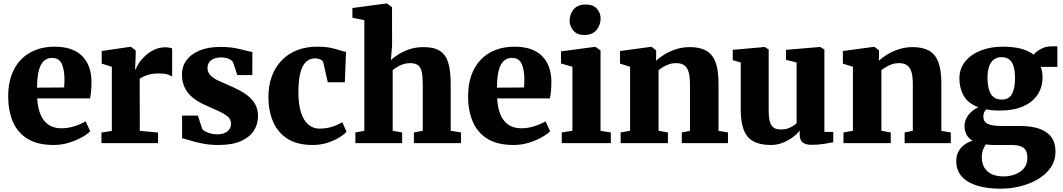

<svg xmlns="http://www.w3.org/2000/svg" viewBox="-20 -840 6241 1127"><path d="M295 11Q200 11 141.2 -25.5Q82.5 -62 55.2 -126.5Q28 -191 28 -275Q28 -344.5 47.5 -398.5Q67 -452.5 102.8 -489.8Q138.5 -527 188.8 -546.5Q239 -566 300.5 -566Q406 -566 460.5 -512.8Q515 -459.5 517 -364.5Q517 -330.5 514.8 -305.8Q512.5 -281 508.5 -262.5H198.5Q201 -219 211.2 -186.2Q221.5 -153.5 239.5 -131.2Q257.5 -109 283 -98Q308.5 -87 341.5 -87Q380.5 -87 420.5 -100.2Q460.5 -113.5 482.5 -128L509.5 -70Q494.5 -53.5 461.8 -34.8Q429 -16 385.5 -2.5Q342 11 295 11ZM197.5 -325.5 356.5 -326.5Q357 -337.5 357.8 -348.2Q358.5 -359 358.5 -370Q358.5 -430 342.8 -465Q327 -500 286 -500Q267.5 -500 251.8 -492.2Q236 -484.5 224 -465.8Q212 -447 205 -413Q198 -379 197.5 -325.5Z M575.5 0V-62L636.5 -71.5V-448L577 -466.5V-540.5L743.5 -565H748L776.5 -544V-520L773 -432.5H776.5Q781 -447.5 795.2 -469.2Q809.5 -491 832.5 -512.5Q855.5 -534 885.5 -548.2Q915.5 -562.5 951 -562.5Q964.5 -562.5 974.5 -560.2Q984.5 -558 990.5 -555.5V-390Q979 -399 960.2 -404Q941.5 -409 909.5 -409Q883.5 -409 862.2 -404Q841 -399 825.5 -392Q810 -385 800 -378L800.5 -72L907.5 -62V0Z M1263.5 11Q1211.5 11 1169.8 2.8Q1128 -5.5 1097.5 -15Q1067 -24.5 1049 -28.5V-161.5H1141.5L1166.5 -84.5Q1171.5 -76 1185.2 -68.5Q1199 -61 1217 -56.2Q1235 -51.5 1252.5 -51.5Q1281 -51.5 1299.5 -59.8Q1318 -68 1327 -82.2Q1336 -96.5 1336 -114Q1336 -140 1315.2 -157Q1294.5 -174 1259.5 -189.5Q1224.5 -205 1180.5 -225Q1140 -243.5 1110.2 -268Q1080.5 -292.5 1064.2 -326Q1048 -359.5 1048 -404.5Q1048 -450 1074.5 -486.2Q1101 -522.5 1151.2 -543.5Q1201.5 -564.5 1272 -564.5Q1323.5 -564.5 1359.2 -557.8Q1395 -551 1419.5 -544Q1444 -537 1461.5 -535L1461 -399.5H1373L1348 -474Q1344.5 -481.5 1334.8 -488.2Q1325 -495 1310.8 -499Q1296.5 -503 1279 -503Q1254.5 -503 1236 -495.5Q1217.5 -488 1207.8 -474.2Q1198 -460.5 1198 -442Q1198 -415 1215.8 -397.2Q1233.5 -379.5 1262.5 -366.2Q1291.5 -353 1324 -339Q1355.5 -325.5 1386 -309.5Q1416.5 -293.5 1441 -272.8Q1465.5 -252 1480 -224Q1494.5 -196 1494.5 -157.5Q1494.5 -112 1470.5 -73.8Q1446.5 -35.5 1395.2 -12.2Q1344 11 1263.5 11Z M1815 11Q1724.5 11 1667.2 -25.8Q1610 -62.5 1582.8 -126.2Q1555.5 -190 1555.5 -271.5Q1555.5 -339 1576 -393.2Q1596.5 -447.5 1634 -486.2Q1671.5 -525 1724 -545.5Q1776.5 -566 1840.5 -566Q1887 -566 1918.8 -559.5Q1950.5 -553 1972.8 -545.5Q1995 -538 2011 -535.5L2004 -357H1904L1878 -471.5Q1876 -481 1867.8 -486.8Q1859.5 -492.5 1849 -495Q1838.5 -497.5 1829.5 -497.5Q1801 -497.5 1779 -479.2Q1757 -461 1744.5 -418.2Q1732 -375.5 1731.5 -301Q1731.5 -247 1740 -206.5Q1748.5 -166 1764.8 -139.2Q1781 -112.5 1804.2 -98.8Q1827.5 -85 1855 -85Q1885 -85 1909.2 -90.5Q1933.5 -96 1953.8 -104.8Q1974 -113.5 1989.5 -123L2014 -66.5Q2002 -52.5 1973.8 -34.5Q1945.5 -16.5 1904.8 -2.8Q1864 11 1815 11Z M2118.5 -72V-721.5L2048.5 -736V-793L2247.5 -819.5H2251.5L2281 -798L2281.5 -575L2274.5 -487.5Q2291 -503 2319 -521Q2347 -539 2384.2 -551.2Q2421.5 -563.5 2466 -563.5Q2529 -563.5 2563.5 -540.5Q2598 -517.5 2611.8 -469.5Q2625.5 -421.5 2625.5 -347V-72.5L2686 -62.5V0H2409.5V-62.5L2461.5 -72.5V-346.5Q2461.5 -390.5 2455.8 -417.5Q2450 -444.5 2434 -457Q2418 -469.5 2387.5 -469.5Q2367 -469.5 2348 -463.5Q2329 -457.5 2313 -448Q2297 -438.5 2285 -428.5V-72.5L2340.5 -62.5V0H2066V-62.5Z M2994.5 11Q2899.5 11 2840.8 -25.5Q2782 -62 2754.8 -126.5Q2727.5 -191 2727.5 -275Q2727.5 -344.5 2747 -398.5Q2766.5 -452.5 2802.2 -489.8Q2838 -527 2888.2 -546.5Q2938.5 -566 3000 -566Q3105.5 -566 3160 -512.8Q3214.5 -459.5 3216.5 -364.5Q3216.5 -330.5 3214.2 -305.8Q3212 -281 3208 -262.5H2898Q2900.5 -219 2910.8 -186.2Q2921 -153.5 2939 -131.2Q2957 -109 2982.5 -98Q3008 -87 3041 -87Q3080 -87 3120 -100.2Q3160 -113.5 3182 -128L3209 -70Q3194 -53.5 3161.2 -34.8Q3128.5 -16 3085 -2.5Q3041.5 11 2994.5 11ZM2897 -325.5 3056 -326.5Q3056.5 -337.5 3057.2 -348.2Q3058 -359 3058 -370Q3058 -430 3042.2 -465Q3026.5 -500 2985.5 -500Q2967 -500 2951.2 -492.2Q2935.5 -484.5 2923.5 -465.8Q2911.5 -447 2904.5 -413Q2897.5 -379 2897 -325.5Z M3277.5 0V-62.5L3340 -72.5V-448L3273 -467.5V-538.5L3472 -565H3475.5L3505 -544V-72L3565.5 -62.5V0ZM3409 -634.5Q3367.5 -634.5 3345.5 -660.5Q3323.5 -686.5 3323.5 -718Q3323.5 -757.5 3347.5 -785.5Q3371.5 -813.5 3418.5 -813.5H3419.5Q3461.5 -813.5 3483.5 -788.8Q3505.5 -764 3505.5 -732.5Q3505.5 -693 3481.2 -663.8Q3457 -634.5 3410 -634.5Z M3678.5 -72.5V-448L3619.5 -466.5V-540.5L3800.5 -565H3805L3831.5 -544V-507.5L3830.5 -483Q3851.5 -503 3882.2 -521.5Q3913 -540 3950.5 -551.8Q3988 -563.5 4029.5 -563.5Q4087.5 -563.5 4124.8 -542.8Q4162 -522 4179.8 -475.2Q4197.5 -428.5 4197.5 -351V-72L4253 -62.5V0H3982V-62.5L4030 -72V-346.5Q4030 -392 4021.5 -419Q4013 -446 3995 -457.8Q3977 -469.5 3948 -469.5Q3926.5 -469.5 3907.2 -462.8Q3888 -456 3872.2 -446.5Q3856.5 -437 3845.5 -428V-72.5L3900.5 -62.5V0H3623V-62.5Z M4742.5 10Q4706.5 10 4690.2 -5.2Q4674 -20.5 4674 -50V-74Q4659 -53 4632.2 -33.5Q4605.5 -14 4573 -1.5Q4540.5 11 4506 11Q4410 11 4369 -37Q4328 -85 4328 -197V-473L4281 -487V-547.5L4467.5 -564H4469.5L4492 -549.5V-193.5Q4492 -151 4498.8 -126.2Q4505.5 -101.5 4521.2 -90.8Q4537 -80 4563 -80Q4587 -80 4604.8 -86.2Q4622.5 -92.5 4635.5 -101Q4648.5 -109.5 4656 -117V-473L4593.5 -489V-547.5L4790.5 -564H4795L4819 -549.5V-66L4871 -65.5V-5Q4852.5 -1.5 4819 4.2Q4785.5 10 4742.5 10Z M4986.5 -72.5V-448L4927.5 -466.5V-540.5L5108.5 -565H5113L5139.5 -544V-507.5L5138.5 -483Q5159.5 -503 5190.2 -521.5Q5221 -540 5258.5 -551.8Q5296 -563.5 5337.5 -563.5Q5395.5 -563.5 5432.8 -542.8Q5470 -522 5487.8 -475.2Q5505.5 -428.5 5505.5 -351V-72L5561 -62.5V0H5290V-62.5L5338 -72V-346.5Q5338 -392 5329.5 -419Q5321 -446 5303 -457.8Q5285 -469.5 5256 -469.5Q5234.5 -469.5 5215.2 -462.8Q5196 -456 5180.2 -446.5Q5164.5 -437 5153.5 -428V-72.5L5208.5 -62.5V0H4931V-62.5Z M5853 267.5Q5793 267.5 5745.2 257.2Q5697.5 247 5663.5 227Q5629.5 207 5611.2 176.8Q5593 146.5 5593 106.5Q5593 75 5605.2 51Q5617.5 27 5639.5 10.5Q5661.5 -6 5689 -14Q5664 -29 5652.8 -51.2Q5641.5 -73.5 5641.5 -101Q5641.5 -123 5651.5 -143.8Q5661.5 -164.5 5679.8 -182Q5698 -199.5 5723 -210.5Q5662 -233 5636.8 -277.5Q5611.5 -322 5611.5 -379Q5611.5 -438 5646 -479.8Q5680.5 -521.5 5738 -543.8Q5795.5 -566 5864.5 -566Q5928.5 -566 5973.5 -554Q6018.5 -542 6047 -519Q6059 -535 6087.8 -551.5Q6116.5 -568 6151.5 -568H6186.5V-447.5H6089Q6092.5 -439.5 6094.5 -430Q6096.5 -420.5 6098 -410.2Q6099.5 -400 6099.5 -389Q6100 -329.5 6070.8 -285Q6041.5 -240.5 5986 -215.8Q5930.5 -191 5850 -191Q5827.5 -191 5807 -192.8Q5786.5 -194.5 5769 -198Q5760 -188.5 5756 -178.8Q5752 -169 5752 -156Q5752 -126 5777 -113.2Q5802 -100.5 5863 -100.5H5966.5Q6035 -100.5 6081.5 -84Q6128 -67.5 6151.8 -34Q6175.5 -0.5 6175.5 50.5Q6175.5 101.5 6148.5 141.8Q6121.5 182 6075.5 210Q6029.5 238 5971.8 252.8Q5914 267.5 5853 267.5ZM5871.5 195.5Q5906 195.5 5937.8 183.8Q5969.5 172 5990 148Q6010.5 124 6010.5 86.5Q6010.5 59.5 6001.2 43Q5992 26.5 5971.5 18.8Q5951 11 5916 11H5808.5Q5797.5 11 5786.8 10Q5776 9 5766.5 7.5Q5757.5 20.5 5750.2 39Q5743 57.5 5743 83Q5743 117.5 5757.5 142.8Q5772 168 5800.2 181.8Q5828.5 195.5 5871.5 195.5ZM5859.5 -255.5Q5903 -255.5 5920.5 -289Q5938 -322.5 5938 -380Q5938 -422.5 5929.8 -450Q5921.5 -477.5 5904 -491Q5886.5 -504.5 5860 -504.5Q5832 -504.5 5813.5 -490.5Q5795 -476.5 5785.8 -449.8Q5776.5 -423 5776.5 -384Q5776.5 -343.5 5785 -314.5Q5793.5 -285.5 5811.8 -270.5Q5830 -255.5 5859.5 -255.5Z"/></svg>

Font: Merriweather 28pt Black
Style: Regular
Weight: 900
Version: Version 2.100